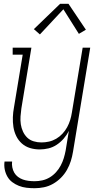

<svg xmlns="http://www.w3.org/2000/svg" viewBox="-20 -782 540 1015"><path d="M163 213Q141 213 120 210.5Q99 208 80 200.5Q61 193 45 181Q29 169 19 151.5Q9 134 5 113.5Q1 93 4 72H44Q42 87 45 102.5Q48 118 55.5 131Q63 144 75 153Q87 162 101 167Q115 172 131 174Q147 176 163 176Q183 176 203.5 171.5Q224 167 242.5 156Q261 145 276 128.5Q291 112 301 93Q311 74 317 54.5Q323 35 327 14L344 -90Q333 -68 316.5 -49Q300 -30 279.5 -16.5Q259 -3 236 2.5Q213 8 190 8Q163 8 138.5 0.5Q114 -7 95.5 -23.5Q77 -40 66 -62.5Q55 -85 51 -110.5Q47 -136 48 -162.5Q49 -189 54 -215L100 -493H47V-530H146L93 -209Q90 -188 88.5 -166.5Q87 -145 90 -125Q93 -105 101.5 -86.5Q110 -68 124 -54.5Q138 -41 158 -35Q178 -29 199 -29Q219 -29 239 -33.5Q259 -38 277 -48.5Q295 -59 310 -75Q325 -91 335 -109.5Q345 -128 351 -147.5Q357 -167 360 -187L417 -530H457L366 20Q362 45 354.5 69Q347 93 334 116Q321 139 302 158Q283 177 260 190Q237 203 212 208Q187 213 163 213ZM191 -600 159 -628 298 -762H342L434 -625L397 -603L315 -733Z"/></svg>

Font: Iosevka Slab Extralight
Style: Italic
Weight: 200
Italic angle: -9°
Monospace: yes
Designer: Belleve Invis
Foundry: Belleve Invis
Version: Version 11.1.1; ttfautohint (v1.8.3)